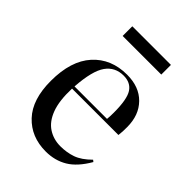

<svg xmlns="http://www.w3.org/2000/svg" viewBox="-210 -812 928 928"><g transform="rotate(45 254.5 -348.0)"><path d="M272 14Q172 14 110 -52Q48 -118 48 -245Q48 -382 113.5 -454.5Q179 -527 288 -527Q371 -527 419 -478Q467 -429 467 -348Q467 -332 466.5 -318.5Q466 -305 464 -291H147Q144 -206 163.5 -154Q183 -102 220 -78Q257 -54 304 -54Q347 -54 384.5 -67Q422 -80 462 -120L471 -113Q431 -44 382.5 -15Q334 14 272 14ZM148 -307H370Q371 -316 371.5 -327.5Q372 -339 372 -352Q372 -443 349.5 -477.5Q327 -512 279 -512Q221 -512 188.5 -466.5Q156 -421 148 -307ZM140 -644V-710H404V-644Z"/></g></svg>

Font: Literata 72pt
Style: Regular
Weight: 400
Designer: Latin by Veronika Burian and Jose Scaglione. Greek by Irene Vlachou. Cyrillic by Vera Evstafieva.
Foundry: TypeTogether
Version: Version 3.002